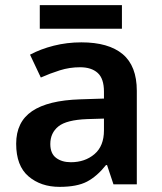

<svg xmlns="http://www.w3.org/2000/svg" viewBox="-20 -718 630 748"><path d="M297 -553Q403 -553 458 -507Q513 -461 513 -364V0H422L397 -75H393Q358 -31 319 -10.5Q280 10 212 10Q139 10 91 -31Q43 -72 43 -158Q43 -243 105 -285Q167 -327 292 -331L385 -334V-361Q385 -412 360.5 -434Q336 -456 292 -456Q251 -456 213 -444Q175 -432 139 -416L97 -505Q138 -527 189.5 -540Q241 -553 297 -553ZM320 -254Q239 -251 207.5 -225.5Q176 -200 176 -157Q176 -120 198.5 -103Q221 -86 256 -86Q311 -86 348 -117.5Q385 -149 385 -210V-256ZM455 -698V-606H135V-698Z"/></svg>

Font: Noto Sans NKo Unjoined SemiBold
Style: Regular
Weight: 600
Designer: Monotype Design Team
Foundry: Monotype Imaging Inc.
Version: Version 2.004